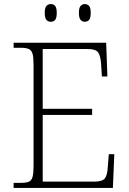

<svg xmlns="http://www.w3.org/2000/svg" viewBox="-20 -924 634 944"><path d="M47 0V-25H84Q108 -25 121.5 -30.5Q135 -36 140 -54Q145 -72 145 -108V-605Q145 -642 140 -659.5Q135 -677 121.5 -683Q108 -689 84 -689H47V-714H502L508 -548H481L477 -611Q474 -651 462 -667Q450 -683 410 -683H190V-389H433V-359H190V-31H442Q483 -31 495.5 -47Q508 -63 510 -103L515 -166H542L535 0ZM397 -817Q385 -817 376.5 -826Q368 -835 368 -861Q368 -886 376.5 -895Q385 -904 397 -904Q410 -904 418 -895Q426 -886 426 -861Q426 -835 418 -826Q410 -817 397 -817ZM230 -817Q217 -817 208.5 -826Q200 -835 200 -861Q200 -886 208.5 -895Q217 -904 230 -904Q243 -904 251 -895Q259 -886 259 -861Q259 -835 251 -826Q243 -817 230 -817Z"/></svg>

Font: Noto Rashi Hebrew ExtraLight
Style: Regular
Weight: 250
Version: Version 1.006